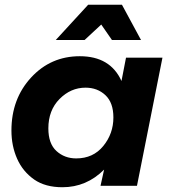

<svg xmlns="http://www.w3.org/2000/svg" viewBox="-20 -780 724 806"><path d="M572 -612H450L405 -677L335 -612H214L350 -760H492ZM242 6Q170.5 6 124 -26Q75.5 -60 51.8 -113.8Q28 -167.5 28 -232Q28 -365 110.5 -454.5Q193 -544 315 -544Q443 -544 490 -440L509 -538H662L555 0H402L417 -68Q343 6 242 6ZM300 -115Q371 -115 413.5 -167Q456 -219 456 -287Q456 -349 422.5 -380.5Q389 -412 339 -412Q277 -412 230 -364.5Q183 -317 183 -241Q183 -177 217 -146Q251 -115 300 -115Z"/></svg>

Font: Argentum Sans SemiBold
Style: Italic
Weight: 600
Italic angle: -11°
Designer: Julieta Ulanovsky (font), Cristiano Sobral (main changes and remaster)
Foundry: Julieta Ulanovsky (font), Cristiano Sobral (main changes and remaster)
Version: Version 2.007;June 15, 2022;FontCreator 14.0.0.2814 64-bit; 